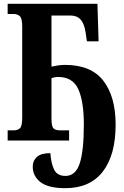

<svg xmlns="http://www.w3.org/2000/svg" viewBox="-20 -734 647 1003"><path d="M321 249Q232 249 191.5 217.5Q151 186 151 136Q151 105 173 85.5Q195 66 243 66Q247 120 263 152.5Q279 185 322 185Q375 185 396.5 119.5Q418 54 418 -84Q418 -204 389 -268Q360 -332 283 -332Q273 -332 264.5 -330Q256 -328 249 -326V-114Q249 -74 259.5 -63.5Q270 -53 294 -53H341V0H20V-53H51Q72 -53 84 -64Q96 -75 96 -118V-596Q96 -639 83 -650Q70 -661 51 -661H20V-714H489L495 -518H434L427 -566Q420 -611 401 -632Q382 -653 347 -653H249V-386Q261 -389 281.5 -392Q302 -395 320 -395Q456 -395 520 -312Q584 -229 584 -83Q584 76 517 162.5Q450 249 321 249Z"/></svg>

Font: Noto Serif ExtraCondensed ExtraBold
Style: Regular
Weight: 800
Width: 2
Designer: Monotype Design Team
Foundry: Monotype Imaging Inc.
Version: Version 2.013; ttfautohint (v1.8.4.7-5d5b)